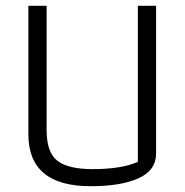

<svg xmlns="http://www.w3.org/2000/svg" viewBox="-20 -634 639 663"><path d="M78 -170V-614H141V-184Q141 -108 178 -79Q215 -50 300 -50Q399 -50 456 -75V-614H519V-104Q519 -46 458.5 -18.5Q398 9 293 9Q78 9 78 -170Z"/></svg>

Font: Athiti
Style: Regular
Weight: 400
Designer: CadsonDemak Team
Foundry: CadsonDemak
Version: Version 1.032